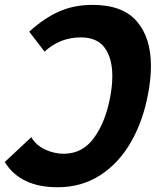

<svg xmlns="http://www.w3.org/2000/svg" viewBox="-28 -754 648 788"><path d="M-8.5 -89 100.5 -191Q119 -158.5 156.2 -140.8Q193.5 -123 234 -123Q310.5 -123 358 -188.5Q405.5 -254 424.5 -357Q433 -402 433 -441.5Q433 -514.5 402 -557.5Q371 -600.5 303.5 -600.5Q217.5 -600.5 155 -542L92 -624Q153.5 -680 215 -707Q276.5 -734 351.5 -734Q475 -734 533.2 -666.8Q591.5 -599.5 591.5 -483.5Q591.5 -430.5 580 -370Q559.5 -258.5 510 -171.8Q460.5 -85 383.8 -35.2Q307 14.5 208.5 14.5Q55.5 14.5 -8.5 -89Z"/></svg>

Font: JuliaMono ExtraBold
Style: Italic
Weight: 800
Italic angle: -9°
Monospace: yes
Designer: cormullion
Foundry: corm
Version: Version 0.057; ttfautohint (v1.8.4)